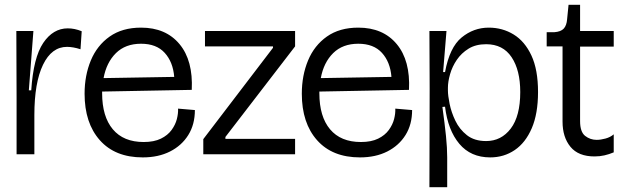

<svg xmlns="http://www.w3.org/2000/svg" viewBox="-20 -642 2601 799"><path d="M49 0V-235L48 -513H119L100 -266H110Q119 -403 160 -463.5Q201 -524 262 -524Q291 -524 320 -512L315 -437Q300 -442 285.5 -444.5Q271 -447 259 -447Q195 -447 159 -372.5Q123 -298 123 -163V0Z M574 13Q459 13 395.5 -58.5Q332 -130 332 -252Q332 -328 358 -390.5Q384 -453 436.5 -490Q489 -527 567 -527Q670 -527 727 -458.5Q784 -390 778 -268L405 -261Q405 -258 405 -254Q405 -157 449.5 -104Q494 -51 578 -51Q621 -51 649.5 -65Q678 -79 694 -101Q710 -123 716 -146.5Q722 -170 721 -190L791 -184Q791 -124 763.5 -80Q736 -36 687.5 -11.5Q639 13 574 13ZM567 -460Q502 -460 462.5 -421Q423 -382 411 -317L705 -322Q700 -384 665.5 -422Q631 -460 567 -460Z M826 0V-63L1116 -443V-449H833V-513H1208V-449L918 -72V-64H1208V0Z M1478 13Q1363 13 1299.5 -58.5Q1236 -130 1236 -252Q1236 -328 1262 -390.5Q1288 -453 1340.5 -490Q1393 -527 1471 -527Q1574 -527 1631 -458.5Q1688 -390 1682 -268L1309 -261Q1309 -258 1309 -254Q1309 -157 1353.5 -104Q1398 -51 1482 -51Q1525 -51 1553.5 -65Q1582 -79 1598 -101Q1614 -123 1620 -146.5Q1626 -170 1625 -190L1695 -184Q1695 -124 1667.5 -80Q1640 -36 1591.5 -11.5Q1543 13 1478 13ZM1471 -460Q1406 -460 1366.5 -421Q1327 -382 1315 -317L1609 -322Q1604 -384 1569.5 -422Q1535 -460 1471 -460Z M1767 137 1768 -274 1767 -513H1838L1824 -342H1832Q1851 -445 1901 -486Q1951 -527 2014 -527Q2071 -527 2117.5 -498.5Q2164 -470 2191.5 -411Q2219 -352 2219 -259Q2219 -169 2193 -108.5Q2167 -48 2122 -17.5Q2077 13 2020 13Q1939 13 1891.5 -43.5Q1844 -100 1832 -198L1821 -197Q1831 -125 1836 -75.5Q1841 -26 1841 13V137ZM2003 -55Q2066 -55 2105.5 -107Q2145 -159 2145 -259Q2145 -350 2109 -404Q2073 -458 2003 -458Q1960 -458 1930 -439.5Q1900 -421 1881 -393Q1862 -365 1853 -333.5Q1844 -302 1844 -277V-265Q1844 -245 1851 -210Q1858 -175 1875 -139.5Q1892 -104 1923 -79.5Q1954 -55 2003 -55Z M2454 9Q2387 9 2354 -31Q2321 -71 2321 -136V-449H2255V-508H2287Q2314 -510 2326 -523Q2338 -536 2340 -562L2346 -622H2394V-513H2534V-448H2394V-138Q2394 -93 2415 -76.5Q2436 -60 2463 -60Q2480 -60 2500 -65.5Q2520 -71 2534 -83V-8Q2515 0 2495.5 4.5Q2476 9 2454 9Z"/></svg>

Font: Bricolage Grotesque 48pt Light
Style: Regular
Weight: 300
Designer: Mathieu Triay
Foundry: Atelier Triay
Version: Version 1.000; ttfautohint (v1.8.4.7-5d5b);gftools[0.9.32]